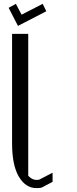

<svg xmlns="http://www.w3.org/2000/svg" viewBox="-20 -966 394 986"><path d="M90.8 -890.6 199.2 -946.3 217.8 -908.2 72.3 -833 24.4 -925.8 61.5 -946.3ZM42 -792H125V-63.5Q144.5 -42 167 -42Q176.8 -42 180.7 -43L250 -79.1V-32.2L196.3 -3.9Q188.5 0 167 0Q110.4 0 75.2 -61.5Q42 -120.1 42 -230.5Z"/></svg>

Font: wanta
Style: Medium
Weight: 500
Version: Version 0.91